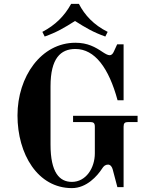

<svg xmlns="http://www.w3.org/2000/svg" viewBox="-20 -950 760 988"><path d="M198 -786 210 -762C272 -784 311 -807 366 -842C421 -807 460 -784 522 -762L534 -786C462 -822 416 -872 386 -930H346C312 -868 265 -821 198 -786ZM70 -356C70 -157 174 18 350 18C426 18 481 -45 505 -82C513 -95 522 -103 536 -103C549 -103 557 -90 560 -78L584 13H616V-298C616 -316 622 -322 640 -322H688V-354H356V-322H444C462 -322 468 -316 468 -298V-161C468 -85 422 -14 350 -14C286 -14 240 -62 240 -206V-506C240 -650 292 -698 368 -698C468 -698 540 -600 585 -434H616V-722H583L566 -685C561 -674 555 -666 544 -666C535 -666 524 -672 510 -681C470 -708 431 -730 368 -730C192 -730 70 -556 70 -356Z"/></svg>

Font: Old Standard
Style: Bold
Weight: 700
Designer: Alexey Kryukov <alexios@thessalonica.org.ru>
Version: Version 2.0.2